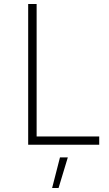

<svg xmlns="http://www.w3.org/2000/svg" viewBox="-20 -719 540 954"><path d="M120 -699H162V-41H473V0H120ZM278 63H317L271 215H239Z"/></svg>

Font: Argentum Sans ExtraLight
Style: Regular
Weight: 275
Designer: Julieta Ulanovsky (Modified by Cristiano Sobral)
Foundry: Julieta Ulanovsky
Version: Version 1.000; ttfautohint (v1.5.65-e2d9)